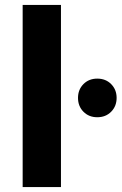

<svg xmlns="http://www.w3.org/2000/svg" viewBox="-20 -762 495 782"><path d="M72.3 0V-742H228.3V0ZM376.1 -284.5Q342 -284.5 319.8 -307Q297.7 -329.4 297.7 -363.4Q297.7 -396.9 319.8 -419.4Q342 -441.8 376.1 -441.8Q410.7 -441.8 432.8 -419.4Q455 -396.9 455 -363.4Q455 -329.4 432.8 -307Q410.7 -284.5 376.1 -284.5Z"/></svg>

Font: Montserrat Thin
Style: Regular
Weight: 100
Designer: Julieta Ulanovsky
Foundry: Julieta Ulanovsky
Version: Version 9.000